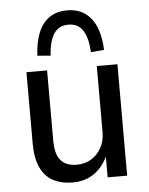

<svg xmlns="http://www.w3.org/2000/svg" viewBox="-54 -790 654 843"><g transform="rotate(-5 273.5 -368.5)"><path d="M233 9Q182 9 146 -10.5Q110 -30 91 -71.5Q72 -113 72 -175V-491H163V-181Q163 -141 173.5 -116Q184 -91 205 -79Q226 -67 257 -67Q293 -67 321 -84Q349 -101 365.5 -131Q382 -161 382 -200V-491H473V0H387V-101H391Q371 -51 330.5 -21Q290 9 233 9ZM184 -554 126 -559Q129 -618 146 -660Q163 -702 195 -724Q227 -746 273 -746Q319 -746 351 -724Q383 -702 400.5 -660Q418 -618 420 -559L362 -554Q358 -618 337 -650.5Q316 -683 273 -683Q231 -683 209.5 -650.5Q188 -618 184 -554Z"/></g></svg>

Font: Nunito Sans 10pt SemiCondensed Medium
Style: Regular
Weight: 500
Width: 4
Designer: Vernon Adams
Foundry: Vernon Adams
Version: Version 3.101;gftools[0.9.27]